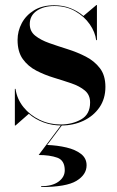

<svg xmlns="http://www.w3.org/2000/svg" viewBox="-20 -490 468 765"><path d="M238 188.6Q238 148.9 208.1 138.2Q178.2 127.6 134 127.6L224 7.6H228L168 87.6Q208.9 89.1 244.7 97.6Q280.5 106 302.8 123.3Q325 140.6 325 168.6Q325 206.1 284.4 230.7Q243.8 255.2 144 255.2V251.9Q188.2 251.9 213.1 233.8Q238 215.6 238 188.6ZM41.8 10H39.2V-136H41.8Q47.6 -95.4 73.5 -63.2Q99.4 -31.1 138.1 -12.6Q176.9 6 221.2 6Q267.5 6 303.2 -14.2Q339 -34.4 339 -81.6Q339 -111.9 318.1 -129.3Q297.2 -146.8 264.3 -158Q231.4 -169.2 194.5 -180.4Q157.6 -191.6 124.7 -208.6Q91.8 -225.6 70.9 -254.6Q50 -283.5 50 -331Q50 -366 66.7 -397.6Q83.4 -429.1 115.9 -449.1Q148.5 -469 196 -469Q231.8 -469 261.2 -457.2Q290.6 -445.4 312.5 -426.4L364.2 -470H366.2V-330H363.2Q359.2 -362 337.6 -393.3Q315.9 -424.6 279.8 -445.3Q243.8 -466 196.6 -466Q153.9 -466 126.2 -446.8Q98.6 -427.5 98.6 -394Q98.6 -365.2 120.4 -347.8Q142.1 -330.4 176.4 -318.3Q210.8 -306.2 249.3 -294.1Q287.9 -282 322.2 -264.3Q356.5 -246.6 378.2 -218.1Q400 -189.5 400 -144Q400 -96.5 376.1 -61.9Q352.1 -27.4 312.3 -8.7Q272.5 10 225 10Q186.8 10 153.4 -2.4Q120 -14.8 94.9 -36.6Z"/></svg>

Font: Bodoni* 72 Medium
Style: Regular
Weight: 500
Version: Version 1.002; ttfautohint (v0.97) -l 8 -r 50 -G 200 -x 14 -